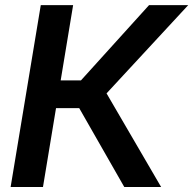

<svg xmlns="http://www.w3.org/2000/svg" viewBox="-20 -748 773 768"><path d="M22.5 0 143.1 -727.5H272.5L222.7 -426.3H303.7L576.2 -727.5H732.9L406.2 -374.5L624.5 0H477.1L296.9 -315.4H204.1L151.9 0Z"/></svg>

Font: Inter 24pt SemiBold
Style: Italic
Weight: 600
Italic angle: -9.3988°
Designer: Rasmus Andersson
Foundry: rsms
Version: Version 4.001;git-66647c0bb